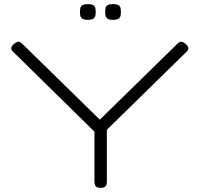

<svg xmlns="http://www.w3.org/2000/svg" viewBox="-20 -898 966 929"><path d="M875 -688Q888 -678 891 -668.5Q894 -659 884 -649L497 -270V-19Q497 -8 494 -1.5Q491 5 484.5 8Q478 11 467 11Q456 11 449.5 8Q443 5 440 -2Q437 -9 437 -21V-261L42 -649Q32 -659 35 -668.5Q38 -678 51 -688Q60 -695 66.5 -696Q73 -697 79 -693Q85 -689 92 -682L463 -319L834 -682Q841 -689 847 -693Q853 -697 859.5 -696Q866 -695 875 -688ZM527 -802Q508 -802 500 -808Q492 -814 490.5 -822.5Q489 -831 489 -840Q489 -850 490.5 -858.5Q492 -867 500 -872.5Q508 -878 527 -878Q546 -878 554 -872.5Q562 -867 563.5 -858Q565 -849 565 -840Q565 -831 563.5 -822.5Q562 -814 554 -808Q546 -802 527 -802ZM405 -802Q386 -802 378 -808Q370 -814 368.5 -822.5Q367 -831 367 -840Q367 -850 368.5 -858.5Q370 -867 378 -872.5Q386 -878 405 -878Q424 -878 432 -872.5Q440 -867 441.5 -858Q443 -849 443 -840Q443 -831 441.5 -822.5Q440 -814 432 -808Q424 -802 405 -802Z"/></svg>

Font: Fredoka Expanded Light
Style: Regular
Weight: 300
Width: 7
Designer: Ben Nathan
Foundry: Milena B. Brandão, Ben Nathan
Version: Version 2.001